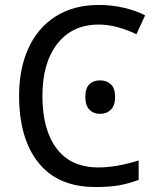

<svg xmlns="http://www.w3.org/2000/svg" viewBox="-20 -744 634 774"><path d="M151 -357Q151 -221 208.5 -145Q266 -69 377 -69Q448 -69 539 -97V-19Q500 -4 460 3Q420 10 365 10Q214 10 135.5 -87.5Q57 -185 57 -358Q57 -467 94.5 -549.5Q132 -632 204.5 -678Q277 -724 379 -724Q430 -724 478 -713Q526 -702 565 -682L530 -606Q448 -645 378 -645Q272 -645 211.5 -568Q151 -491 151 -357ZM383 -420Q410 -420 427 -404Q444 -388 444 -353Q444 -319 427 -302Q410 -285 383 -285Q357 -285 340.5 -302Q324 -319 324 -353Q324 -388 340 -404Q356 -420 383 -420Z"/></svg>

Font: Noto Sans Display
Style: Regular
Weight: 400
Designer: Monotype Design team
Foundry: Monotype Imaging Inc.
Version: Version 1.000